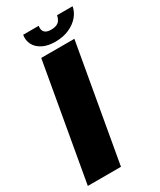

<svg xmlns="http://www.w3.org/2000/svg" viewBox="-194 -785 708 848"><g transform="rotate(-30 160.0 -360.5)"><path d="M-9 0H160L264.5 -592.5H95.5ZM186 -623Q226 -623 256.5 -636.5Q287 -650 306 -672.2Q325 -694.5 329.5 -721H250.5Q248 -708 242 -698.2Q236 -688.5 224.8 -683.5Q213.5 -678.5 196 -678.5Q180.5 -678.5 171 -683.5Q161.5 -688.5 158 -698Q154.5 -707.5 156.5 -721H77.5Q73 -694.5 84.2 -672.2Q95.5 -650 121.5 -636.5Q147.5 -623 186 -623Z"/></g></svg>

Font: Anybody Thin
Style: Bold Italic
Weight: 700
Italic angle: -10°
Version: Version 1.113;gftools[0.9.25]